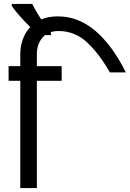

<svg xmlns="http://www.w3.org/2000/svg" viewBox="-20 -964 665 984"><path d="M84 0V-550H24V-625H84V-690Q84 -736 104 -779.5Q124 -823 167 -851.5Q210 -880 278 -880Q381 -880 468 -806.5Q555 -733 625 -593H543Q489 -688 426.5 -746.5Q364 -805 280 -805Q226 -805 197.5 -771Q169 -737 169 -688V-625H296V-550H169V0ZM145 -944Q156 -922 172.5 -894.5Q189 -867 207.5 -841Q226 -815 241 -796V-784H182Q159 -802 130 -830.5Q101 -859 76.5 -887.5Q52 -916 40 -934V-944Z"/></svg>

Font: Noto Sans Sharada
Style: Regular
Weight: 400
Designer: Monotype Design Team
Foundry: Monotype Imaging Inc.
Version: Version 2.006; ttfautohint (v1.8.4.7-5d5b)